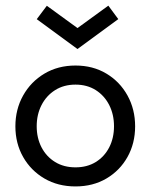

<svg xmlns="http://www.w3.org/2000/svg" viewBox="-20 -658 540 690"><path d="M251.3 12Q188.4 12 139.6 -16.5Q90.9 -45 63.1 -93.9Q35.3 -142.9 35.3 -204Q35.3 -265.1 63.1 -314.8Q90.9 -364.4 139.6 -393.4Q188.4 -422.5 251.3 -422.5Q314.1 -422.5 362.5 -393.4Q410.8 -364.4 438.2 -314.8Q465.6 -265.1 465.6 -204Q465.6 -142.9 438.2 -93.9Q410.8 -45 362.5 -16.5Q314.1 12 251.3 12ZM251.3 -56.6Q293.1 -56.6 324.3 -75.8Q355.4 -95.1 372.6 -128.6Q389.7 -162.1 389.7 -204.3Q389.7 -246.4 372.6 -280.3Q355.4 -314.2 324.3 -334.1Q293.1 -353.9 251.3 -353.9Q209.4 -353.9 178 -334.1Q146.6 -314.2 129.2 -280.3Q111.9 -246.4 111.9 -204.3Q111.9 -162.1 129.2 -128.6Q146.6 -95.1 178 -75.8Q209.4 -56.6 251.3 -56.6ZM112.1 -589.1 148.3 -637.3 258.5 -557.1 369.3 -637.7 405.1 -589.3 258.5 -481.8Z"/></svg>

Font: League Spartan Extralight
Style: Regular
Weight: 200
Foundry: The League of Moveable Type
Version: Version 2.300; ttfautohint (v1.8.3)